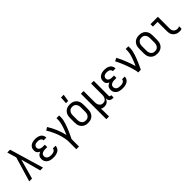

<svg xmlns="http://www.w3.org/2000/svg" viewBox="288 -2231 3924 3924"><g transform="rotate(-45 2250.0 -269.5)"><path d="M132 0H51L210 -535L187 -614Q178 -644 169 -674.5Q160 -705 151 -735H232L449 0H368L251 -430Z M747 8Q723 8 699.5 5Q676 2 653 -5.5Q630 -13 610 -26.5Q590 -40 575.5 -59.5Q561 -79 554.5 -102Q548 -125 548 -149Q548 -170 553.5 -190Q559 -210 572 -226Q585 -242 602.5 -253Q620 -264 639 -271Q623 -278 608 -288.5Q593 -299 582.5 -313.5Q572 -328 568 -345.5Q564 -363 564 -381Q564 -403 570 -425Q576 -447 589 -464.5Q602 -482 620.5 -495Q639 -508 660 -515.5Q681 -523 703 -525.5Q725 -528 747 -528Q768 -528 789.5 -525.5Q811 -523 831.5 -516.5Q852 -510 870.5 -498.5Q889 -487 902.5 -470Q916 -453 923 -432.5Q930 -412 930 -390V-385H852V-388Q852 -405 841.5 -420.5Q831 -436 815.5 -444Q800 -452 782.5 -455Q765 -458 747 -458Q729 -458 710.5 -454.5Q692 -451 676 -441.5Q660 -432 651 -415.5Q642 -399 642 -380Q642 -368 646 -356Q650 -344 658.5 -335Q667 -326 678 -320Q689 -314 701 -311Q713 -308 725.5 -306.5Q738 -305 750 -305H806V-235H750Q736 -235 722 -234Q708 -233 694 -229Q680 -225 667.5 -218.5Q655 -212 645 -202Q635 -192 630.5 -178.5Q626 -165 626 -150Q626 -129 636.5 -110Q647 -91 665.5 -80Q684 -69 705 -65.5Q726 -62 747 -62Q760 -62 773 -63Q786 -64 799 -67Q812 -70 824 -75Q836 -80 846 -88.5Q856 -97 862 -109Q868 -121 868 -134V-135H946V-132Q946 -109 937.5 -87.5Q929 -66 914 -49Q899 -32 879 -21Q859 -10 837 -3.5Q815 3 792.5 5.5Q770 8 747 8Z M1196 215V0Q1196 -44 1188.5 -87Q1181 -130 1170 -172Q1159 -214 1144 -255Q1129 -296 1111 -336Q1093 -376 1073 -415Q1053 -454 1030 -490L1095 -528Q1124 -483 1148.5 -435Q1173 -387 1194 -337Q1215 -287 1231.5 -236Q1248 -185 1259 -132Q1271 -159 1282 -186Q1293 -213 1303.5 -240.5Q1314 -268 1323 -296Q1332 -324 1339.5 -352.5Q1347 -381 1352.5 -410Q1358 -439 1358 -468V-520H1436V-468Q1436 -426 1426.5 -385.5Q1417 -345 1404 -305.5Q1391 -266 1376 -227.5Q1361 -189 1344.5 -150.5Q1328 -112 1310 -74.5Q1292 -37 1274 0V215Z M1750 8Q1723 8 1696.5 2.5Q1670 -3 1646.5 -16Q1623 -29 1604.5 -49.5Q1586 -70 1575 -94.5Q1564 -119 1560 -146Q1556 -173 1556 -200V-320Q1556 -347 1560 -374Q1564 -401 1575 -425.5Q1586 -450 1604.5 -470.5Q1623 -491 1646.5 -504Q1670 -517 1696.5 -522.5Q1723 -528 1750 -528Q1777 -528 1803.5 -522.5Q1830 -517 1853.5 -504Q1877 -491 1895.5 -470.5Q1914 -450 1925 -425.5Q1936 -401 1940 -374Q1944 -347 1944 -320V-200Q1944 -173 1940 -146Q1936 -119 1925 -94.5Q1914 -70 1895.5 -49.5Q1877 -29 1853.5 -16Q1830 -3 1803.5 2.5Q1777 8 1750 8ZM1750 -62Q1767 -62 1784 -66Q1801 -70 1815 -79.5Q1829 -89 1839.5 -103Q1850 -117 1856 -133Q1862 -149 1864 -166Q1866 -183 1866 -200V-320Q1866 -337 1864 -354Q1862 -371 1856 -387Q1850 -403 1839.5 -417Q1829 -431 1815 -440.5Q1801 -450 1784 -454Q1767 -458 1750 -458Q1733 -458 1716 -454Q1699 -450 1685 -440.5Q1671 -431 1660.5 -417Q1650 -403 1644 -387Q1638 -371 1636 -354Q1634 -337 1634 -320V-200Q1634 -183 1636 -166Q1638 -149 1644 -133Q1650 -117 1660.5 -103Q1671 -89 1685 -79.5Q1699 -70 1716 -66Q1733 -62 1750 -62ZM1712 -600 1723 -754H1801L1776 -600Z M2064 215V-520H2142V-200Q2142 -183 2144 -166.5Q2146 -150 2151 -134.5Q2156 -119 2165.5 -105Q2175 -91 2188 -81Q2201 -71 2217 -66.5Q2233 -62 2250 -62Q2267 -62 2283 -66.5Q2299 -71 2312 -81Q2325 -91 2334.5 -105Q2344 -119 2349 -134.5Q2354 -150 2356 -166.5Q2358 -183 2358 -200V-520H2436V-87Q2436 -82 2437.5 -77Q2439 -72 2442.5 -68.5Q2446 -65 2451 -63.5Q2456 -62 2461 -62H2482V8H2461Q2441 8 2421.5 3Q2402 -2 2387 -15.5Q2372 -29 2365 -48Q2358 -67 2358 -87V-95Q2350 -73 2337.5 -53Q2325 -33 2306.5 -19Q2288 -5 2265 1.5Q2242 8 2219 8Q2198 8 2177 3Q2156 -2 2138 -14Q2140 16 2141 46.5Q2142 77 2142 107V215Z M2747 8Q2723 8 2699.5 5Q2676 2 2653 -5.5Q2630 -13 2610 -26.5Q2590 -40 2575.5 -59.5Q2561 -79 2554.5 -102Q2548 -125 2548 -149Q2548 -170 2553.5 -190Q2559 -210 2572 -226Q2585 -242 2602.5 -253Q2620 -264 2639 -271Q2623 -278 2608 -288.5Q2593 -299 2582.5 -313.5Q2572 -328 2568 -345.5Q2564 -363 2564 -381Q2564 -403 2570 -425Q2576 -447 2589 -464.5Q2602 -482 2620.5 -495Q2639 -508 2660 -515.5Q2681 -523 2703 -525.5Q2725 -528 2747 -528Q2768 -528 2789.5 -525.5Q2811 -523 2831.5 -516.5Q2852 -510 2870.5 -498.5Q2889 -487 2902.5 -470Q2916 -453 2923 -432.5Q2930 -412 2930 -390V-385H2852V-388Q2852 -405 2841.5 -420.5Q2831 -436 2815.5 -444Q2800 -452 2782.5 -455Q2765 -458 2747 -458Q2729 -458 2710.5 -454.5Q2692 -451 2676 -441.5Q2660 -432 2651 -415.5Q2642 -399 2642 -380Q2642 -368 2646 -356Q2650 -344 2658.5 -335Q2667 -326 2678 -320Q2689 -314 2701 -311Q2713 -308 2725.5 -306.5Q2738 -305 2750 -305H2806V-235H2750Q2736 -235 2722 -234Q2708 -233 2694 -229Q2680 -225 2667.5 -218.5Q2655 -212 2645 -202Q2635 -192 2630.5 -178.5Q2626 -165 2626 -150Q2626 -129 2636.5 -110Q2647 -91 2665.5 -80Q2684 -69 2705 -65.5Q2726 -62 2747 -62Q2760 -62 2773 -63Q2786 -64 2799 -67Q2812 -70 2824 -75Q2836 -80 2846 -88.5Q2856 -97 2862 -109Q2868 -121 2868 -134V-135H2946V-132Q2946 -109 2937.5 -87.5Q2929 -66 2914 -49Q2899 -32 2879 -21Q2859 -10 2837 -3.5Q2815 3 2792.5 5.5Q2770 8 2747 8Z M3199 0Q3199 -33 3191 -65Q3183 -97 3174 -129Q3165 -161 3154.5 -192Q3144 -223 3132.5 -254Q3121 -285 3109 -315.5Q3097 -346 3084 -376Q3071 -406 3056.5 -436Q3042 -466 3027 -495L3095 -528Q3121 -481 3143 -432Q3165 -383 3184.5 -333Q3204 -283 3222 -232.5Q3240 -182 3254 -130Q3266 -157 3278 -184.5Q3290 -212 3300.5 -239.5Q3311 -267 3321 -295Q3331 -323 3339 -351.5Q3347 -380 3352.5 -409Q3358 -438 3358 -468V-520H3436V-468Q3436 -427 3426.5 -386Q3417 -345 3404.5 -305.5Q3392 -266 3377 -227.5Q3362 -189 3345.5 -151Q3329 -113 3312 -75Q3295 -37 3276 0Z M3750 8Q3723 8 3696.5 2.5Q3670 -3 3646.5 -16Q3623 -29 3604.5 -49.5Q3586 -70 3575 -94.5Q3564 -119 3560 -146Q3556 -173 3556 -200V-320Q3556 -347 3560 -374Q3564 -401 3575 -425.5Q3586 -450 3604.5 -470.5Q3623 -491 3646.5 -504Q3670 -517 3696.5 -522.5Q3723 -528 3750 -528Q3777 -528 3803.5 -522.5Q3830 -517 3853.5 -504Q3877 -491 3895.5 -470.5Q3914 -450 3925 -425.5Q3936 -401 3940 -374Q3944 -347 3944 -320V-200Q3944 -173 3940 -146Q3936 -119 3925 -94.5Q3914 -70 3895.5 -49.5Q3877 -29 3853.5 -16Q3830 -3 3803.5 2.5Q3777 8 3750 8ZM3750 -62Q3767 -62 3784 -66Q3801 -70 3815 -79.5Q3829 -89 3839.5 -103Q3850 -117 3856 -133Q3862 -149 3864 -166Q3866 -183 3866 -200V-320Q3866 -337 3864 -354Q3862 -371 3856 -387Q3850 -403 3839.5 -417Q3829 -431 3815 -440.5Q3801 -450 3784 -454Q3767 -458 3750 -458Q3733 -458 3716 -454Q3699 -450 3685 -440.5Q3671 -431 3660.5 -417Q3650 -403 3644 -387Q3638 -371 3636 -354Q3634 -337 3634 -320V-200Q3634 -183 3636 -166Q3638 -149 3644 -133Q3650 -117 3660.5 -103Q3671 -89 3685 -79.5Q3699 -70 3716 -66Q3733 -62 3750 -62Z M4404 8Q4378 8 4353 4Q4328 0 4305 -11.5Q4282 -23 4263 -41Q4244 -59 4232 -81.5Q4220 -104 4215.5 -129Q4211 -154 4211 -180V-450H4075V-520H4289V-180Q4289 -157 4295.5 -134Q4302 -111 4318.5 -94Q4335 -77 4357.5 -69.5Q4380 -62 4404 -62Q4418 -62 4432 -66Q4446 -70 4458 -78V-8Q4446 0 4432 4Q4418 8 4404 8Z"/></g></svg>

Font: Iosevka Custom
Style: Regular
Weight: 400
Monospace: yes
Designer: Belleve Invis
Foundry: Belleve Invis
Version: Version 32.5.0; ttfautohint (v1.8.4)